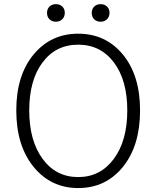

<svg xmlns="http://www.w3.org/2000/svg" viewBox="-20 -907 766 939"><path d="M362.3 12.7Q228.5 12.7 144 -91.3Q59.6 -195.3 59.6 -367.2Q59.6 -538.1 144 -640.1Q228.5 -742.2 362.3 -742.2Q497.1 -742.2 581.1 -640.1Q665 -538.1 665 -367.2Q665 -194.3 581.1 -90.8Q497.1 12.7 362.3 12.7ZM362.3 -41Q470.7 -41 536.6 -129.9Q602.5 -218.8 602.5 -367.2Q602.5 -514.6 537.1 -601.6Q471.7 -688.5 362.3 -688.5Q252.9 -688.5 188 -601.6Q123 -514.6 123 -367.2Q123 -218.8 188.5 -129.9Q253.9 -41 362.3 -41ZM284.7 -813Q272.5 -800.8 253.4 -800.8Q234.4 -800.8 222.2 -812.5Q210 -824.2 210 -843.8Q210 -863.3 222.2 -875Q234.4 -886.7 253.4 -886.7Q272.5 -886.7 284.7 -875Q296.9 -863.3 296.9 -844.2Q296.9 -825.2 284.7 -813ZM503.4 -813Q491.2 -800.8 472.2 -800.8Q453.1 -800.8 440.9 -812.5Q428.7 -824.2 428.7 -843.8Q428.7 -863.3 440.9 -875Q453.1 -886.7 472.2 -886.7Q491.2 -886.7 503.4 -875Q515.6 -863.3 515.6 -844.2Q515.6 -825.2 503.4 -813Z"/></svg>

Font: irohamaru Light
Style: Regular
Weight: 200
Designer: [Source Han Sans]
Ryoko NISHIZUKA  (kana & ideographs); Paul D. Hunt (Latin, Greek & Cyrillic); Wenlong ZHANG  (bopomofo
Version: Version 1.01